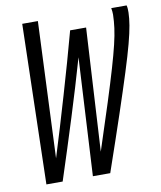

<svg xmlns="http://www.w3.org/2000/svg" viewBox="-80 -764 694 829"><g transform="rotate(-10 267.0 -349.5)"><path d="M336.2 1H260.1L288.1 -515.6Q252.9 -392.9 212.8 -265.1Q172.8 -137.2 127.6 1H56.3L73.9 -700H142.5L116.9 -102.8Q136.1 -164.5 156.2 -230.8Q176.2 -297.2 196.2 -365.6Q216.2 -434 235.6 -502.2Q255 -570.4 272.7 -636.4H342.7L312.1 -97.5Q351.2 -216.3 378.1 -300.7Q405 -385.1 422.1 -443.6Q439.2 -502.1 448.8 -542.2Q458.4 -582.2 462.4 -612.6Q466.4 -642.9 467 -671.2Q467 -678.3 466.3 -685.1Q465.6 -691.9 464.2 -700H531.6Q533.6 -691.9 534 -684.6Q534.3 -677.3 534.3 -668.2Q533.7 -644.2 528.6 -613Q523.5 -581.8 511 -534.6Q498.5 -487.3 476.1 -416.6Q453.7 -345.9 419.6 -243.6Q385.4 -141.3 336.2 1Z"/></g></svg>

Font: Georama
Style: Italic
Weight: 400
Width: 2
Italic angle: -9°
Designer: Jean-Baptiste Levee
Foundry: Production Type
Version: Version 1.000